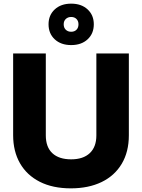

<svg xmlns="http://www.w3.org/2000/svg" viewBox="-20 -1022 778 1052"><path d="M52 -281V-729H231V-280Q231 -216 267 -182.5Q303 -149 370 -149Q436 -149 472 -183Q508 -217 508 -280V-729H686V-281Q686 -190 647 -124.5Q608 -59 536.5 -24.5Q465 10 368 10Q269 10 198 -26Q127 -62 89.5 -127.5Q52 -193 52 -281ZM246 -889Q246 -939 280 -970.5Q314 -1002 370 -1002Q426 -1002 460 -970.5Q494 -939 494 -889Q494 -838 460 -806.5Q426 -775 370 -775Q314 -775 280 -806.5Q246 -838 246 -889ZM410 -889Q410 -907 399 -918Q388 -929 370 -929Q352 -929 340.5 -918Q329 -907 329 -889Q329 -870 340.5 -859Q352 -848 370 -848Q388 -848 399 -859Q410 -870 410 -889Z"/></svg>

Font: Mona Sans ExtraBold
Style: Regular
Weight: 800
Designer: Deni Anggara
Foundry: GitHub
Version: Version 2.000